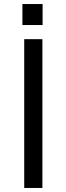

<svg xmlns="http://www.w3.org/2000/svg" viewBox="-20 -925 329 951"><path d="M190 -731H100V6H190ZM91 -905V-801H191V-905Z"/></svg>

Font: Sawarabi Gothic
Style: Regular
Weight: 400
Designer: mshio (mshio@users.sourceforge.jp)
Version: Version 20141215